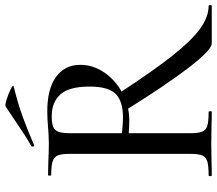

<svg xmlns="http://www.w3.org/2000/svg" viewBox="-68 -760 828 733"><g transform="rotate(-90 346.5 -394.0)"><path d="M291 -330 358 -352Q443 -222 500.5 -149.5Q558 -77 603 -44.5Q648 -12 690 -12Q693 -12 693 -6Q693 0 690 0H547Q522 0 455 -87Q388 -174 291 -330ZM465 -502Q465 -453 435.5 -410Q406 -367 357 -341Q308 -315 253 -315Q232 -315 204 -317V-81Q204 -51 210 -36.5Q216 -22 232.5 -17Q249 -12 285 -12Q288 -12 288 -6Q288 0 285 0Q254 0 236 -1L164 -2L94 -1Q75 0 43 0Q40 0 40 -6Q40 -12 43 -12Q79 -12 96 -17Q113 -22 119 -36.5Q125 -51 125 -81V-544Q125 -574 119 -588Q113 -602 96.5 -607.5Q80 -613 44 -613Q42 -613 42 -619Q42 -625 44 -625L94 -624Q138 -622 164 -622Q182 -622 198 -623Q214 -624 226 -625Q259 -628 288 -628Q373 -628 419 -594.5Q465 -561 465 -502ZM269 -611Q243 -611 229.5 -606Q216 -601 210 -586.5Q204 -572 204 -542V-343Q242 -339 263 -339Q327 -339 354.5 -367.5Q382 -396 382 -466Q382 -545 352 -578Q322 -611 269 -611ZM158 -678Q154 -678 153 -682.5Q152 -687 155 -689Q191 -709 258 -755Q290 -777 306 -787Q311 -790 333.5 -783Q356 -776 373.5 -767Q391 -758 382 -756Q320 -741 268.5 -722.5Q217 -704 160 -679Z"/></g></svg>

Font: Cormorant SC Medium
Style: Regular
Weight: 500
Designer: Christian Thalmann (Catharsis Fonts)
Foundry: Catharsis Fonts
Version: Version 4.000